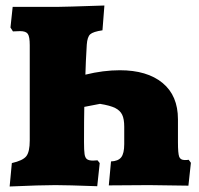

<svg xmlns="http://www.w3.org/2000/svg" viewBox="-20 -672 721 697"><path d="M673 -81 664 2 521 0 375 1 383 -86Q409 -87 420 -101Q431 -115 431 -149V-212Q431 -240 423.5 -255.5Q416 -271 398 -280Q380 -289 343 -295L286 -284Q285 -241 285 -156Q285 -126 287 -112.5Q289 -99 296 -94Q303 -89 318 -89L334 -90L342 -80L333 4Q223 0 181 0Q127 0 15 5L23 -80Q63 -89 75.5 -105Q88 -121 88 -162V-508Q88 -539 81 -549Q74 -559 53 -559L27 -558L18 -572L26 -647H187Q211 -647 359 -652L352 -562Q318 -557 307.5 -547.5Q297 -538 295 -510Q291 -444 290 -401Q355 -417 415 -417Q514 -417 570 -371Q626 -325 626 -239V-156Q626 -115 630.5 -103Q635 -91 651 -91Q660 -91 665 -92Z"/></svg>

Font: Alegreya SC Black
Style: Regular
Weight: 900
Designer: Juan Pablo del Peral
Foundry: Huerta Tipografica
Version: Version 2.007; ttfautohint (v1.6)